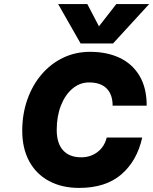

<svg xmlns="http://www.w3.org/2000/svg" viewBox="-20 -913 751 941"><path d="M534 -700H375L265 -893H408L465 -784L550 -893H711ZM89 -272Q89 -354 114 -425Q139 -496 184 -548.5Q229 -601 289.5 -630Q350 -659 422 -659Q504 -659 566.5 -629.5Q629 -600 664 -541Q699 -482 699 -395H532Q532 -450 502.5 -479.5Q473 -509 417 -509Q371 -509 335 -478.5Q299 -448 278.5 -395.5Q258 -343 258 -276Q258 -211 289 -176.5Q320 -142 378 -142Q424 -142 458 -168Q492 -194 503 -239H677Q652 -125 575 -58.5Q498 8 368 8Q283 8 220 -26Q157 -60 123 -123Q89 -186 89 -272Z"/></svg>

Font: Overused Grotesk ExtraBold
Style: Italic
Weight: 800
Italic angle: -10°
Version: Version 0.003